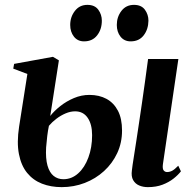

<svg xmlns="http://www.w3.org/2000/svg" viewBox="-20 -758 782 789"><path d="M587.5 11Q568 11 552 4.2Q536 -2.5 527.2 -17.8Q518.5 -33 522 -58Q522.5 -64.5 525 -81.2Q527.5 -98 531.5 -123.2Q535.5 -148.5 540.5 -181Q545.5 -213.5 551.2 -252Q557 -290.5 563.2 -333.2Q569.5 -376 575.8 -421.8Q582 -467.5 588.5 -515.5H713L649.5 -83.5Q647 -64.5 652.5 -57.8Q658 -51 666.5 -51Q677.5 -51 687.8 -56.5Q698 -62 712.5 -77L723.5 -54Q712 -39 693 -24Q674 -9 647.8 1Q621.5 11 587.5 11ZM233.5 11Q189 11 152.5 -3.2Q116 -17.5 91.5 -47.5Q67 -77.5 57.8 -124.8Q48.5 -172 58.5 -237.5L92.5 -454L34.5 -476L38 -495.5L197.5 -524.5L222 -510L186.5 -281.5Q202.5 -302 227.8 -322Q253 -342 283.8 -355Q314.5 -368 347.5 -368Q387.5 -368 417.5 -351.8Q447.5 -335.5 464.5 -303.2Q481.5 -271 481.5 -221.5Q481.5 -171.5 461.8 -129Q442 -86.5 407.5 -55Q373 -23.5 328.2 -6.2Q283.5 11 233.5 11ZM240.5 -21.5Q274.5 -21.5 301.2 -45.5Q328 -69.5 343.2 -110.8Q358.5 -152 358.5 -202.5Q358.5 -247.5 340.2 -274Q322 -300.5 288.5 -300.5Q269.5 -300.5 249.5 -292Q229.5 -283.5 211.8 -270Q194 -256.5 181 -241Q177 -222 174.2 -199.5Q171.5 -177 169.5 -152Q167 -106.5 175.2 -77.5Q183.5 -48.5 200.5 -35Q217.5 -21.5 240.5 -21.5ZM325.5 -588Q299 -588 283.8 -607.5Q268.5 -627 268.5 -655.5Q268.5 -688.5 287.8 -713.2Q307 -738 339 -738Q369.5 -738 384 -718Q398.5 -698 398.5 -673Q398.5 -637.5 379.2 -612.8Q360 -588 325.5 -588ZM517 -588Q490.5 -588 475.2 -607.5Q460 -627 460 -655.5Q460 -688.5 479 -713.2Q498 -738 530.5 -738Q561 -738 575.5 -718Q590 -698 590 -673Q589.5 -637.5 570.5 -612.8Q551.5 -588 517 -588Z"/></svg>

Font: Merriweather 120pt SemiBold
Style: Italic
Weight: 600
Italic angle: -7.8°
Version: Version 2.101